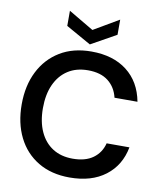

<svg xmlns="http://www.w3.org/2000/svg" viewBox="-98 -997 916 1087"><g transform="rotate(10 359.5 -453.0)"><path d="M376 12Q271 12 195 -33.5Q119 -79 78.5 -160.5Q38 -242 38 -349Q38 -457 79 -538.5Q120 -620 195.5 -666Q271 -712 376 -712Q501 -712 580.5 -650.5Q660 -589 681 -477H549Q535 -536 491.5 -570Q448 -604 375 -604Q308 -604 260 -573Q212 -542 186 -485Q160 -428 160 -349Q160 -271 186 -214Q212 -157 260 -126.5Q308 -96 375 -96Q448 -96 492 -128Q536 -160 550 -215H681Q661 -109 581.5 -48.5Q502 12 376 12ZM359 -750 215 -831V-918L359 -833L504 -918V-831Z"/></g></svg>

Font: DM Sans 36pt SemiBold
Style: Regular
Weight: 600
Designer: Colophon Foundry, Jonny Pinhorn
Foundry: Colophon Foundry
Version: Version 4.004;gftools[0.9.30]